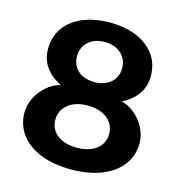

<svg xmlns="http://www.w3.org/2000/svg" viewBox="-111 -850 907 961"><g transform="rotate(15 342.0 -369.5)"><path d="M608 -542Q608 -487.5 578.2 -447.2Q548.5 -407 499.5 -384Q534 -376.5 566.8 -350Q599.5 -323.5 620 -284.8Q640.5 -246 640.5 -205.5Q640.5 -140 603.5 -91Q566.5 -42 498.8 -15.5Q431 11 342 11Q253 11 185.5 -15.5Q118 -42 81 -91Q44 -140 44 -205.5Q44 -246 64.5 -284.8Q85 -323.5 117.8 -350Q150.5 -376.5 184.5 -384Q135.5 -407 105.5 -447.2Q75.5 -487.5 75.5 -542Q75.5 -607.5 110 -654.5Q144.5 -701.5 205 -725.8Q265.5 -750 342 -750Q418.5 -750 478.8 -725.8Q539 -701.5 573.5 -654.5Q608 -607.5 608 -542ZM342 -101.5Q384.5 -101.5 416 -115Q447.5 -128.5 464.5 -152.8Q481.5 -177 481.5 -209.5Q481.5 -242 464.5 -267Q447.5 -292 416 -306Q384.5 -320 342 -320Q299.5 -320 268 -306Q236.5 -292 219.5 -267Q202.5 -242 202.5 -209.5Q202.5 -177 219.5 -152.8Q236.5 -128.5 268 -115Q299.5 -101.5 342 -101.5ZM342 -441.5Q376 -441.5 402.5 -454Q429 -466.5 444 -489.8Q459 -513 459 -545Q459 -576.5 443.8 -600.2Q428.5 -624 402 -636.8Q375.5 -649.5 342 -649.5Q308.5 -649.5 282 -636.8Q255.5 -624 240.2 -600.2Q225 -576.5 225 -545Q225 -513 240 -489.8Q255 -466.5 281.8 -454Q308.5 -441.5 342 -441.5Z"/></g></svg>

Font: 1883 Sans
Style: Bold
Weight: 700
Designer: 1883 Sans project is a fork of Public Sans.
Version: Version 1.009